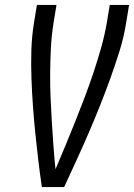

<svg xmlns="http://www.w3.org/2000/svg" viewBox="-20 -755 541 775"><path d="M149 0Q141 -54 134.5 -108.5Q128 -163 122.5 -217.5Q117 -272 113 -327Q109 -382 107 -437.5Q105 -493 106.5 -549Q108 -605 117 -662L129 -735H208L196 -662Q188 -612 185.5 -562Q183 -512 182.5 -462.5Q182 -413 184 -364Q186 -315 189 -266.5Q192 -218 195.5 -169.5Q199 -121 204 -72Q225 -121 245 -169.5Q265 -218 284.5 -266.5Q304 -315 322.5 -364Q341 -413 357.5 -462.5Q374 -512 388 -561.5Q402 -611 411 -662L423 -735H501L489 -662Q480 -605 462.5 -549Q445 -493 425 -437.5Q405 -382 383 -327Q361 -272 337.5 -217.5Q314 -163 289 -108.5Q264 -54 239 0Z"/></svg>

Font: Iosevka Curly Oblique
Style: Regular
Weight: 400
Italic angle: -9°
Monospace: yes
Designer: Belleve Invis
Foundry: Belleve Invis
Version: Version 11.1.0; ttfautohint (v1.8.3)